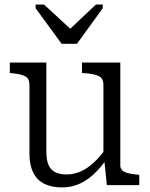

<svg xmlns="http://www.w3.org/2000/svg" viewBox="-20 -811 658 841"><path d="M250 -619H317L430 -775V-791H400L259 -658L315 -660L173 -791H136V-775ZM183 -537V-147Q183 -113 191.5 -91Q200 -69 219.5 -58Q239 -47 272 -47Q304 -47 333.5 -60Q363 -73 391.5 -99.5Q420 -126 447 -165L449 -117Q421 -76 390 -47.5Q359 -19 325 -4.5Q291 10 251 10Q206 10 174 -6Q142 -22 125.5 -55Q109 -88 109 -136V-440Q109 -467 90 -477Q71 -487 34 -490L23 -491V-537ZM507 -537V-86Q507 -72 516.5 -64Q526 -56 543 -52Q560 -48 583 -46L590 -45V0H448L436 -117L433 -124V-440Q433 -467 414 -477Q395 -487 357 -490L339 -491V-537Z"/></svg>

Font: Roboto Serif SemiCondensed Light
Style: Regular
Weight: 300
Width: 4
Designer: Greg Gazdowicz
Foundry: Commercial Type
Version: Version 1.007